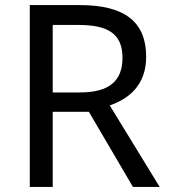

<svg xmlns="http://www.w3.org/2000/svg" viewBox="-20 -734 662 754"><path d="M294 -714H97V0H187V-295H329L502 0H607L411 -320C483 -345 554 -397 554 -511C554 -647 471 -714 294 -714ZM289 -636C406 -636 461 -600 461 -507C461 -417 410 -371 294 -371H187V-636Z"/></svg>

Font: Noto Sans Bhaiksuki
Style: Regular
Weight: 400
Designer: Monotype Design Team
Foundry: Monotype Imaging Inc.
Version: Version 2.002